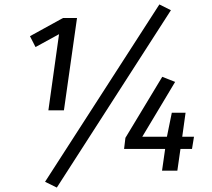

<svg xmlns="http://www.w3.org/2000/svg" viewBox="-20 -769 953 865"><path d="M698 -749 750 -723 236 76 183 50ZM198 -272 246 -615 140 -557 115 -606 264 -688H327L268 -272ZM854 -153 845 -98H793L779 0H710L724 -98H539L545 -148L711 -423L769 -400L621 -153H732L754 -261H816L801 -153Z"/></svg>

Font: Fira Sans TEST Book
Style: Italic
Weight: 350
Italic angle: -8°
Designer: Carrois Corporate & Edenspiekermann AG
Foundry: Carrois Corporate GbR & Edenspiekermann AG
Version: Version 4.201